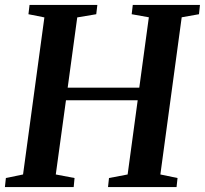

<svg xmlns="http://www.w3.org/2000/svg" viewBox="-27 -763 836 783"><path d="M-7 0 -3 -37 67 -51.5 154 -692 89 -705 93.5 -743H370L365.5 -705L288 -692L249 -405.5H541L580 -692.5L510 -705L514.5 -743H788.5L784.5 -705L714 -692.5L627 -51.5L697 -37L693 0H413.5L417.5 -37L493.5 -51.5L534.5 -354H242L200.5 -51.5L277 -37L273.5 0Z"/></svg>

Font: Merriweather 60pt SemiBold
Style: Italic
Weight: 600
Italic angle: -7.8°
Version: Version 2.101